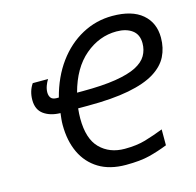

<svg xmlns="http://www.w3.org/2000/svg" viewBox="-107 -836 979 957"><g transform="rotate(-15 383.0 -357.5)"><path d="M428 10Q345 10 288.5 -24.5Q232 -59 203 -120.5Q174 -182 174 -264Q174 -279 175.5 -294Q177 -309 179 -324Q127 -325 93.5 -349Q60 -373 60 -423Q60 -469 84 -504H163Q155 -492 148.5 -474.5Q142 -457 142 -440Q142 -423 150.5 -412Q159 -401 180 -401H191Q217 -501 270 -573.5Q323 -646 396 -685.5Q469 -725 553 -725Q654 -725 707 -680Q760 -635 760 -558Q760 -505 738.5 -462Q717 -419 667 -388Q617 -357 532 -340.5Q447 -324 321 -324H270Q267 -296 267 -272Q267 -167 316 -118Q365 -69 443 -69Q505 -69 550.5 -82.5Q596 -96 645 -115V-33Q597 -14 549.5 -2Q502 10 428 10ZM285 -401H314Q417 -401 485 -412Q553 -423 592 -443Q631 -463 647.5 -491.5Q664 -520 664 -555Q664 -600 633.5 -622.5Q603 -645 553 -645Q464 -645 390.5 -583Q317 -521 285 -401Z"/></g></svg>

Font: Noto Sans IKEA
Style: Italic
Weight: 400
Italic angle: -12°
Designer: Monotype Design Team
Foundry: Monotype Imaging Inc.
Version: Version 2.001